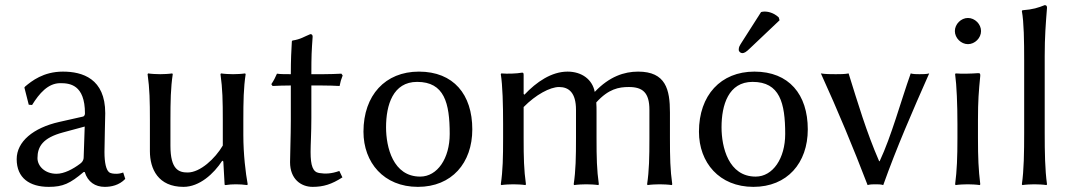

<svg xmlns="http://www.w3.org/2000/svg" viewBox="-20 -718 4172 748"><path d="M310 -48C322 -9 351 10 388 10C413 10 444 4 468 -21L460 -46C449 -42 441 -41 433 -41C423 -41 410 -42 404 -48C394 -57 387 -82 387 -126C387 -155 390 -266 390 -277C390 -412 301 -439 225 -439C149 -439 103 -402 78 -381L75 -377L92 -310L105 -309C133 -354 167 -394 215 -394C251 -394 311 -389 311 -276C311 -269 307 -265 304 -264L211 -243C109 -220 45 -166 45 -98C45 -24 96 10 170 10C225 10 253 -3 306 -48ZM310 -225 306 -106C306 -93 300 -86 292 -80C264 -59 230 -41 200 -41C155 -41 126 -71 126 -102C126 -147 147 -181 225 -202Z M846 -92 850 -89 855 0C855 2 856 3 859 3C872 1 884 0 899 0C911 0 930 1 943 3L945 0C937 -43 928 -117 928 -192V-249C928 -324 929 -376 937 -429L935 -432C923 -430 900 -429 888 -429C876 -429 853 -430 841 -432L839 -429C847 -372 848 -325 848 -249V-151C818 -100 760 -46 711 -46C677 -46 644 -57 644 -150V-249C644 -324 645 -376 653 -429L651 -432C639 -430 616 -429 604 -429C592 -429 569 -430 557 -432L555 -429C563 -372 564 -325 564 -249V-129C564 -60 596 10 695 10C757 10 813 -41 846 -92Z M1113 -429C1093 -429 1071 -429 1059 -431C1052 -415 1047 -405 1037 -390L1042 -383C1059 -384 1090 -385 1113 -385V-248C1113 -188 1110 -116 1110 -86C1110 -21 1152 10 1198 10C1240 10 1272 0 1314 -27L1302 -52C1271 -41 1248 -40 1223 -44C1199 -48 1190 -72 1190 -126C1190 -156 1193 -199 1193 -259V-385H1231C1255 -385 1290 -384 1303 -383C1306 -399 1309 -409 1315 -424L1310 -431C1292 -430 1263 -429 1240 -429H1193C1193 -504 1194 -517 1198 -575C1198 -582 1195 -585 1189 -585C1164 -575 1152 -565 1119 -560L1117 -557C1115 -522 1113 -487 1113 -429Z M1396 -205C1396 -85 1475 10 1608 10C1740 10 1820 -83 1820 -214C1820 -350 1747 -439 1612 -439C1481 -439 1396 -347 1396 -205ZM1605 -399C1711 -399 1732 -317 1732 -196C1732 -101 1684 -30 1617 -30C1511 -30 1484 -145 1484 -222C1484 -309 1511 -399 1605 -399Z M2020 -352V-425C2020 -433 2019 -435 2014 -435C1992 -431 1956 -430 1933 -432L1931 -429C1938 -386 1940 -310 1940 -235V-180C1940 -105 1939 -54 1931 0L1933 3C1945 1 1968 0 1980 0C1992 0 2015 1 2027 3L2029 0C2021 -57 2020 -104 2020 -180V-301C2067 -349 2123 -379 2158 -379C2196 -379 2224 -357 2224 -290V-180C2224 -105 2223 -54 2215 0L2217 3C2229 1 2252 0 2264 0C2276 0 2299 1 2311 3L2313 0C2305 -57 2304 -104 2304 -180V-281C2304 -295 2304 -307 2303 -319C2351 -372 2391 -379 2430 -379C2484 -379 2510 -357 2510 -290V-180C2510 -105 2509 -54 2501 0L2503 3C2515 1 2538 0 2550 0C2562 0 2585 1 2597 3L2599 0C2591 -57 2590 -104 2590 -180V-280C2590 -369 2574 -439 2466 -439C2412 -439 2354 -420 2297 -360C2288 -408 2247 -439 2191 -439C2129 -439 2070 -399 2023 -349Z M2703 -205C2703 -85 2782 10 2915 10C3047 10 3127 -83 3127 -214C3127 -350 3054 -439 2919 -439C2788 -439 2703 -347 2703 -205ZM2912 -399C3018 -399 3039 -317 3039 -196C3039 -101 2991 -30 2924 -30C2818 -30 2791 -145 2791 -222C2791 -309 2818 -399 2912 -399ZM2945 -671 2869 -552C2861 -539 2858 -535 2858 -524C2858 -517 2865 -511 2872 -511C2879 -511 2887 -515 2902 -530L3017 -639L3014 -650C2991 -672 2965 -673 2959 -673C2954 -673 2948 -672 2945 -671Z M3360 3C3370 0 3381 0 3391 0C3401 0 3412 0 3421 3C3473 -143 3535 -285 3600 -432C3591 -429 3572 -429 3562 -429C3552 -429 3537 -429 3528 -432C3488 -319 3453 -188 3407 -90H3405C3355 -205 3322 -317 3286 -432C3273 -429 3250 -429 3236 -429C3220 -429 3194 -429 3178 -432C3245 -285 3304 -143 3360 3Z M3710 -235V-180C3710 -105 3708 -54 3701 0L3703 3C3715 1 3738 0 3750 0C3762 0 3785 1 3797 3L3799 0C3792 -57 3790 -104 3790 -180V-251C3790 -326 3793 -362 3799 -423C3799 -432 3798 -433 3790 -433C3767 -431 3724 -430 3703 -432L3701 -429C3707 -386 3710 -310 3710 -235ZM3700 -597C3700 -570 3724 -546 3751 -546C3778 -546 3802 -570 3802 -597C3802 -624 3778 -648 3751 -648C3724 -648 3700 -624 3700 -597Z M3970 -200C3970 -126 3969 -54 3961 0L3963 3C3975 1 3998 0 4010 0C4022 0 4045 1 4057 3L4059 0C4051 -57 4050 -125 4050 -200V-500C4050 -575 4054 -625 4059 -688C4059 -695 4056 -698 4050 -698C4025 -688 4004 -681 3963 -678L3961 -675C3969 -632 3970 -558 3970 -482Z"/></svg>

Font: Libertinus Sans
Style: Regular
Weight: 400
Designer: Philipp H. Poll, Khaled Hosny
Foundry: Caleb Maclennan
Version: Version 7.050;RELEASE